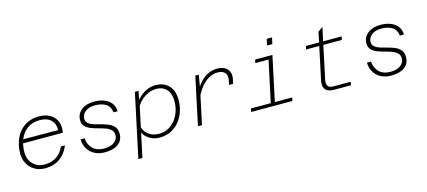

<svg xmlns="http://www.w3.org/2000/svg" viewBox="-65 -1329 4679 2105"><g transform="rotate(-15 2275.0 -276.5)"><path d="M290 12Q223 12 172.5 -17.5Q122 -47 93.5 -98Q65 -149 65 -211Q65 -284 85.5 -347Q106 -410 145 -457Q184 -504 240.5 -530Q297 -556 369 -556Q439 -556 490.5 -527.5Q542 -499 566 -445Q590 -391 576 -315H116L125 -358L534 -356Q536 -430 491.5 -472Q447 -514 366 -514Q282 -514 225.5 -473.5Q169 -433 141 -365Q113 -297 113 -214Q113 -161 136 -119Q159 -77 200 -53.5Q241 -30 293 -30Q376 -30 432.5 -69Q489 -108 516 -175H562Q539 -117 500.5 -75Q462 -33 409.5 -10.5Q357 12 290 12Z M967 12Q919 12 878.5 -2.5Q838 -17 808.5 -44.5Q779 -72 762.5 -110Q746 -148 745 -194H791Q796 -120 842.5 -75Q889 -30 969 -30Q1044 -30 1085.5 -62Q1127 -94 1127 -140Q1127 -179 1103 -201.5Q1079 -224 1041 -237.5Q1003 -251 960.5 -262Q918 -273 880 -288Q842 -303 818 -329Q794 -355 794 -400Q794 -445 818.5 -480.5Q843 -516 888.5 -536Q934 -556 996 -556Q1057 -556 1106 -537.5Q1155 -519 1185 -482Q1215 -445 1217 -387H1171Q1162 -457 1113.5 -485.5Q1065 -514 994 -514Q922 -514 882 -481Q842 -448 842 -403Q842 -368 866 -348.5Q890 -329 928 -317Q966 -305 1008.5 -294.5Q1051 -284 1089 -267.5Q1127 -251 1151 -222Q1175 -193 1175 -143Q1175 -94 1150.5 -59.5Q1126 -25 1079.5 -6.5Q1033 12 967 12Z M1688 -556Q1753 -556 1799.5 -530Q1846 -504 1870.5 -455Q1895 -406 1895 -335Q1895 -263 1873 -200Q1851 -137 1811 -89.5Q1771 -42 1715 -15Q1659 12 1590 12Q1529 12 1479.5 -16.5Q1430 -45 1405 -94L1347 178H1301L1455 -544H1496L1478 -447Q1519 -497 1574 -526.5Q1629 -556 1688 -556ZM1593 -30Q1669 -30 1726.5 -72Q1784 -114 1816 -183Q1848 -252 1848 -334Q1848 -387 1830 -427.5Q1812 -468 1776 -491Q1740 -514 1685 -514Q1627 -514 1565.5 -478.5Q1504 -443 1466 -380L1417 -149Q1437 -91 1484.5 -60.5Q1532 -30 1593 -30Z M2472 -349 2482 -396Q2494 -452 2468 -483Q2442 -514 2384 -514Q2305 -514 2234.5 -451Q2164 -388 2117 -272L2120 -345Q2152 -414 2193.5 -461Q2235 -508 2285 -532Q2335 -556 2390 -556Q2441 -556 2475.5 -537Q2510 -518 2524.5 -482Q2539 -446 2528 -396L2518 -349ZM2025 0 2141 -544H2180L2155 -394L2071 0Z M2854 0 2970 -544H3016L2900 0ZM2629 0 2637 -38H3105L3097 0ZM2812 -506 2820 -544H2993L2985 -506ZM2986 -659 3002 -731H3062L3046 -659Z M3572 0Q3525 0 3496.5 -15.5Q3468 -31 3459 -61.5Q3450 -92 3459 -136L3570 -659L3625 -699L3505 -136Q3500 -113 3501.5 -90Q3503 -67 3519.5 -52.5Q3536 -38 3576 -38H3770L3762 0ZM3388 -506 3396 -544H3802L3794 -506Z M4217 12Q4169 12 4128.5 -2.5Q4088 -17 4058.5 -44.5Q4029 -72 4012.5 -110Q3996 -148 3995 -194H4041Q4046 -120 4092.5 -75Q4139 -30 4219 -30Q4294 -30 4335.5 -62Q4377 -94 4377 -140Q4377 -179 4353 -201.5Q4329 -224 4291 -237.5Q4253 -251 4210.5 -262Q4168 -273 4130 -288Q4092 -303 4068 -329Q4044 -355 4044 -400Q4044 -445 4068.5 -480.5Q4093 -516 4138.5 -536Q4184 -556 4246 -556Q4307 -556 4356 -537.5Q4405 -519 4435 -482Q4465 -445 4467 -387H4421Q4412 -457 4363.5 -485.5Q4315 -514 4244 -514Q4172 -514 4132 -481Q4092 -448 4092 -403Q4092 -368 4116 -348.5Q4140 -329 4178 -317Q4216 -305 4258.5 -294.5Q4301 -284 4339 -267.5Q4377 -251 4401 -222Q4425 -193 4425 -143Q4425 -94 4400.5 -59.5Q4376 -25 4329.5 -6.5Q4283 12 4217 12Z"/></g></svg>

Font: Azeret Mono Thin Thin
Style: Italic
Weight: 250
Italic angle: -12°
Version: Version 1.002